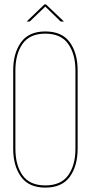

<svg xmlns="http://www.w3.org/2000/svg" viewBox="-20 -848 413 873"><path d="M186 -818 115 -750H101L182 -828H189L271 -750H256ZM186 -705Q262 -705 297.5 -655.5Q333 -606 333 -528V-172Q333 -94 297.5 -44.5Q262 5 186 5Q111 5 75.5 -44.5Q40 -94 40 -172V-528Q40 -606 75.5 -655.5Q111 -705 186 -705ZM50 -528V-172Q50 -97 82.5 -51Q115 -5 186 -5Q257 -5 290 -51Q323 -97 323 -172V-528Q323 -602 290 -648.5Q257 -695 186 -695Q115 -695 82.5 -648.5Q50 -602 50 -528Z"/></svg>

Font: Bebas Neue Thin
Style: Regular
Weight: 200
Designer: Ryoichi Tsunekawa
Foundry: Ryoichi Tsunekawa
Version: Version 1.003;PS 001.003;hotconv 1.0.70;makeotf.lib2.5.58329